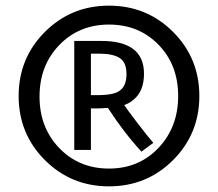

<svg xmlns="http://www.w3.org/2000/svg" viewBox="-20 -642 772 680"><path d="M593 -529Q686 -436 686 -302Q686 -168 593 -75Q500 18 366 18Q232 18 139 -75Q46 -168 46 -302Q46 -436 139 -529Q232 -622 366 -622Q500 -622 593 -529ZM541.5 -118.5Q611 -192 611 -302Q611 -412 541.5 -483.5Q472 -555 366 -555Q260 -555 190 -482.5Q120 -410 120 -300Q120 -190 190 -117.5Q260 -45 366 -45Q472 -45 541.5 -118.5ZM339 -497Q490 -497 490 -381Q490 -319 453 -289Q438 -276 420 -270Q423 -264 462.5 -212Q502 -160 523 -136L481 -105Q419 -172 362 -260Q336 -258 323 -258H302V-111H243V-497ZM404 -321Q428 -338 428 -379.5Q428 -421 404 -436.5Q380 -452 331 -452H302V-305H322Q385 -305 404 -321Z"/></svg>

Font: Rambla
Style: Regular
Weight: 400
Designer: Martin Sommaruga
Foundry: Martin Sommaruga
Version: Version 1.001